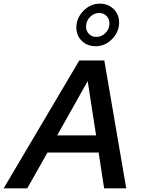

<svg xmlns="http://www.w3.org/2000/svg" viewBox="-68 -1031 771 1051"><path d="M-48 0 366 -700H503L623 0H502L472 -196H192L81 0ZM245 -290H458L412 -587ZM456 -778Q410 -778 380 -807Q350 -836 350 -881Q350 -932 388.5 -971.5Q427 -1011 478 -1011Q524 -1011 554 -981.5Q584 -952 584 -907Q584 -856 545.5 -817Q507 -778 456 -778ZM459 -829Q488 -829 509.5 -850.5Q531 -872 531 -903Q531 -928 515 -944Q499 -960 475 -960Q446 -960 424.5 -938Q403 -916 403 -886Q403 -861 419 -845Q435 -829 459 -829Z"/></svg>

Font: Red Hat Text Medium
Style: Italic
Weight: 500
Italic angle: -12°
Designer: Pentagram / MCKL
Foundry: Pentagram / MCKL
Version: Version 1.003; Red Hat Text Medium Italic